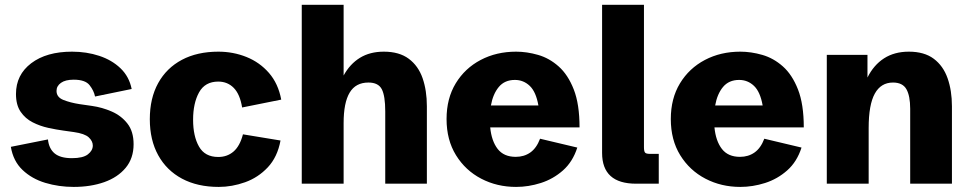

<svg xmlns="http://www.w3.org/2000/svg" viewBox="-20 -752 3972 786"><path d="M281.7 13.2Q220.7 13.2 165.5 -3.4Q110.4 -20 72.3 -56.2Q34.2 -92.3 24.4 -150.9L176.3 -181.2Q180.2 -143.6 203.6 -124Q227.1 -104.5 274.4 -104.5Q319.8 -104.5 339.8 -120.1Q359.9 -135.7 359.9 -156.2Q359.9 -174.3 343.3 -189.7Q326.7 -205.1 282.2 -211.4L240.2 -217.3Q211.4 -221.2 177.7 -228.5Q144 -235.8 113.8 -251.2Q83.5 -266.6 64.5 -294.4Q45.4 -322.3 45.4 -367.2Q45.4 -445.8 107.9 -493.2Q170.4 -540.5 274.9 -540.5Q334.5 -540.5 386.2 -523.4Q438 -506.3 473.4 -472.4Q508.8 -438.5 519 -387.7L369.1 -356.9Q364.3 -380.9 346.7 -403.3Q329.1 -425.8 281.7 -425.8Q247.6 -425.8 229.5 -412.8Q211.4 -399.9 211.4 -379.9Q211.4 -354 239.7 -342.8Q268.1 -331.5 305.7 -325.7L356.4 -318.4Q398.4 -312.5 437.5 -295.4Q476.6 -278.3 501.7 -246.1Q526.9 -213.9 526.9 -161.6Q526.9 -104 494.4 -64.9Q461.9 -25.9 406.5 -6.3Q351.1 13.2 281.7 13.2Z M875.5 13.2Q788.6 13.2 725.3 -20.5Q662.1 -54.2 627.7 -116.5Q593.3 -178.7 593.3 -264.2Q593.3 -349.6 627.4 -411.6Q661.6 -473.6 724.6 -507.1Q787.6 -540.5 874 -540.5Q934.6 -540.5 988.8 -518.8Q1043 -497.1 1081.1 -453.4Q1119.1 -409.7 1131.3 -344.2L971.2 -312Q962.4 -366.2 937 -392.1Q911.6 -418 873.5 -418Q819.3 -418 794.9 -373.8Q770.5 -329.6 770.5 -261.7Q770.5 -194.3 794.7 -151.9Q818.8 -109.4 873.5 -109.4Q910.2 -109.4 936 -131.6Q961.9 -153.8 974.6 -202.1L1128.4 -176.8Q1115.7 -108.9 1076.2 -66.9Q1036.6 -24.9 983.2 -5.9Q929.7 13.2 875.5 13.2Z M1215.3 0V-732.4H1386.7V-442.9Q1412.6 -490.2 1453.6 -515.4Q1494.6 -540.5 1551.3 -540.5Q1614.3 -540.5 1653.3 -511.5Q1692.4 -482.4 1710 -431.9Q1727.5 -381.3 1727.5 -316.9V0H1557.1V-295.9Q1557.1 -359.4 1543 -386.7Q1528.8 -414.1 1488.3 -414.1Q1436 -414.1 1411.4 -372.8Q1386.7 -331.5 1386.7 -248.5V0Z M2092.8 13.2Q2014.6 13.2 1950 -20.5Q1885.3 -54.2 1846.7 -116.7Q1808.1 -179.2 1808.1 -264.6Q1808.1 -349.1 1845.7 -410.9Q1883.3 -472.7 1947.8 -506.6Q2012.2 -540.5 2092.8 -540.5Q2136.7 -540.5 2182.6 -527.3Q2228.5 -514.2 2266.8 -480.2Q2305.2 -446.3 2328.9 -385.7Q2352.5 -325.2 2352.5 -230.5H1986.8Q1992.2 -174.8 2017.3 -142.3Q2042.5 -109.9 2091.3 -109.9Q2125.5 -109.9 2150.9 -127.7Q2176.3 -145.5 2190.9 -184.1L2343.3 -147.9Q2324.7 -89.8 2284.7 -54.4Q2244.6 -19 2194.1 -2.9Q2143.6 13.2 2092.8 13.2ZM2087.9 -424.8Q2045.9 -424.8 2022 -396Q1998 -367.2 1989.7 -320.3H2184.1Q2174.3 -376 2148.7 -400.4Q2123 -424.8 2087.9 -424.8Z M2584 0Q2444.8 0 2444.8 -126V-732.4H2616.2V-149.4Q2616.2 -132.8 2620.6 -127.4Q2625 -122.1 2640.6 -122.1H2676.8V0Z M3010.7 13.2Q2932.6 13.2 2867.9 -20.5Q2803.2 -54.2 2764.6 -116.7Q2726.1 -179.2 2726.1 -264.6Q2726.1 -349.1 2763.7 -410.9Q2801.3 -472.7 2865.7 -506.6Q2930.2 -540.5 3010.7 -540.5Q3054.7 -540.5 3100.6 -527.3Q3146.5 -514.2 3184.8 -480.2Q3223.1 -446.3 3246.8 -385.7Q3270.5 -325.2 3270.5 -230.5H2904.8Q2910.2 -174.8 2935.3 -142.3Q2960.4 -109.9 3009.3 -109.9Q3043.5 -109.9 3068.8 -127.7Q3094.2 -145.5 3108.9 -184.1L3261.2 -147.9Q3242.7 -89.8 3202.6 -54.4Q3162.6 -19 3112.1 -2.9Q3061.5 13.2 3010.7 13.2ZM3005.9 -424.8Q2963.9 -424.8 2939.9 -396Q2916 -367.2 2907.7 -320.3H3102.1Q3092.3 -376 3066.7 -400.4Q3041 -424.8 3005.9 -424.8Z M3364.7 0V-527.3H3531.2V-434.6Q3556.6 -485.8 3599.1 -513.2Q3641.6 -540.5 3700.7 -540.5Q3763.7 -540.5 3802.5 -511.5Q3841.3 -482.4 3859.1 -431.9Q3877 -381.3 3877 -316.9V0H3706.1V-306.6Q3706.1 -359.4 3690.7 -386.7Q3675.3 -414.1 3635.7 -414.1Q3586.4 -414.1 3561.3 -368.9Q3536.1 -323.7 3536.1 -228V0Z"/></svg>

Font: Schibsted Grotesk ExtraBold
Style: Regular
Weight: 800
Designer: Bakken & Baeck AS, Henrik Kongsvoll
Foundry: Schibsted ASA
Version: Version 1.100; ttfautohint (v1.8.4.7-5d5b);gftools[0.9.25]